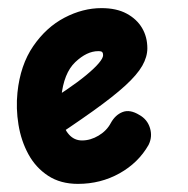

<svg xmlns="http://www.w3.org/2000/svg" viewBox="-20 -448 463 473"><path d="M172 5Q129 5 98.5 -15Q68 -35 50 -68Q32 -101 25.5 -141Q19 -181 23 -220Q30 -288 62 -334.5Q94 -381 139 -404.5Q184 -428 230 -428Q267 -428 292 -414.5Q317 -401 330 -379Q343 -357 343 -329Q343 -308 330.5 -286Q318 -264 288.5 -237Q259 -210 208.5 -174Q158 -138 82 -88L75 -184Q113 -206 142.5 -226Q172 -246 192.5 -263Q213 -280 223.5 -292.5Q234 -305 234 -312Q234 -317 232 -319.5Q230 -322 222 -322Q194 -322 165.5 -295Q137 -268 131 -209Q127 -179 132 -155Q137 -131 150 -116.5Q163 -102 182 -102Q203 -102 223 -114Q243 -126 253 -145Q264 -165 282 -172Q300 -179 323 -165Q343 -154 349.5 -132.5Q356 -111 346 -91Q321 -47 274.5 -21Q228 5 172 5Z"/></svg>

Font: Edu SA Beginner
Style: Bold
Weight: 700
Version: Version 1.003